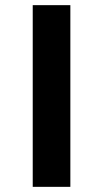

<svg xmlns="http://www.w3.org/2000/svg" viewBox="-20 -725 400 745"><path d="M107 0V-705H253V0Z"/></svg>

Font: Nunito Sans 7pt SemiExpanded
Style: Bold
Weight: 700
Width: 6
Designer: Vernon Adams
Foundry: Vernon Adams
Version: Version 3.101;gftools[0.9.27]